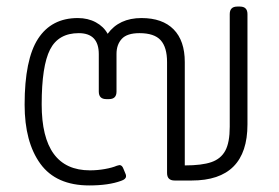

<svg xmlns="http://www.w3.org/2000/svg" viewBox="-20 -550 849 585"><path d="M55 -231Q55 -369 96 -432Q137 -495 217 -495Q248 -495 272 -482Q296 -469 308 -447Q343 -495 411 -495Q475 -495 509 -460.5Q543 -426 543 -361V-46Q595 -46 624 -56Q653 -66 666.5 -91Q680 -116 680 -164V-507Q680 -530 703 -530H711Q734 -530 734 -507V-171Q734 0 564 0H512Q489 0 489 -23V-361Q489 -406 469.5 -427.5Q450 -449 405 -449Q367 -449 351 -431.5Q335 -414 335 -386V-271Q335 -248 312 -248H304Q281 -248 281 -271V-385Q281 -449 220 -449Q158 -449 132.5 -399Q107 -349 107 -232Q107 -31 254 -31Q277 -31 299.5 -35Q322 -39 336 -45L344 -47Q352 -47 356 -36L363 -19Q364 -17 364 -13Q364 -4 349 1Q311 15 252 15Q151 15 103 -51Q55 -117 55 -231Z"/></svg>

Font: Mitr ExtraLight
Style: Regular
Weight: 250
Designer: Thanarat Vachiruckul
Foundry: Cadson Demak Co.,Ltd.
Version: Version 1.000